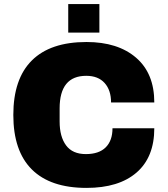

<svg xmlns="http://www.w3.org/2000/svg" viewBox="-20 -905 818 937"><path d="M402 -700Q555 -700 644 -623.5Q733 -547 733 -405H522Q522 -465 490.5 -500Q459 -535 401 -535Q271 -535 271 -376V-312Q271 -238 302.5 -195.5Q334 -153 399 -153Q463 -153 496 -186Q529 -219 529 -279H733Q733 -138 646.5 -63Q560 12 402 12Q226 12 135.5 -78Q45 -168 45 -344Q45 -520 135.5 -610Q226 -700 402 -700ZM465 -885V-746H313V-885Z"/></svg>

Font: Archicoco
Style: Regular
Weight: 400
Designer: Hector Gatti
Foundry: Hector Gatti
Version: 1.002